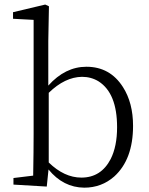

<svg xmlns="http://www.w3.org/2000/svg" viewBox="-20 -823 665 856"><path d="M197.3 -409.2V-98.6Q266.6 -31.2 342.8 -31.2Q430.7 -31.2 473.6 -114.3Q502 -170.9 502 -255.9Q502 -407.2 419.9 -460Q386.7 -480.5 345.7 -480.5Q269.5 -479.5 197.3 -409.2ZM195.3 -640.6V-441.4Q270.5 -525.4 365.2 -525.4Q470.7 -525.4 528.3 -434.6Q573.2 -364.3 573.2 -261.7Q573.2 -112.3 489.3 -36.1Q432.6 13.7 355.5 13.7Q261.7 12.7 196.3 -67.4L188.5 8.8L40 0V-29.3L127.9 -40Q129.9 -151.4 129.9 -226.6V-734.4L38.1 -739.3V-768.6L181.6 -802.7L198.2 -794.9Z"/></svg>

Font: GenYoMin JP Light
Style: Regular
Weight: 300
Version: Version 1.001;PS 1;hotconv 16.6.51;makeotf.lib2.5.65220 DEVE